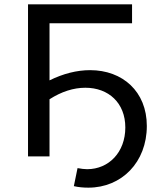

<svg xmlns="http://www.w3.org/2000/svg" viewBox="-20 -720 743 884"><path d="M109 0H208V-263C263 -298 318 -316 373 -316C480 -316 557 -246 557 -133C557 -19 481 59 381 59C368 59 354 57 337 54L320 137C341 142 364 144 387 144C540 144 656 27 656 -140C656 -299 544 -397 395 -397C334 -397 271 -381 208 -350V-613H588V-700H109Z"/></svg>

Font: Malon Grotesk Med
Style: Regular
Weight: 500
Designer: Julieta Ulanovsky
Foundry: Julieta Ulanovsky
Version: Version 7.200